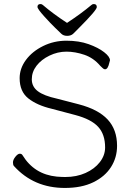

<svg xmlns="http://www.w3.org/2000/svg" viewBox="-20 -912 657 948"><path d="M311 -799Q381 -845 431 -887Q436 -892 443 -892Q458 -892 458 -877Q458 -862 369 -773L341 -745Q330 -735 311.5 -735Q293 -735 282 -746Q271 -757 251.5 -775.5Q232 -794 198.5 -831Q165 -868 165 -878Q165 -892 180 -892Q187 -892 192 -887Q242 -844 311 -799ZM235 -375Q163 -392 120 -426Q77 -460 77 -526Q77 -574 108 -616Q139 -658 192.5 -684.5Q246 -711 308 -711Q370 -711 417.5 -694Q465 -677 494 -654.5Q523 -632 523 -614L520 -603Q513 -570 499 -570Q492 -570 486 -576.5Q480 -583 475 -587Q442 -626 396.5 -641.5Q351 -657 308 -657Q265 -657 224.5 -637.5Q184 -618 160.5 -587.5Q137 -557 137 -520.5Q137 -484 167 -461.5Q197 -439 261 -425L369 -397Q465 -372 511.5 -322Q558 -272 558 -192Q558 -134 528 -87Q498 -40 440.5 -12Q383 16 300 16Q147 16 49 -92Q44 -97 44 -110Q44 -123 56 -138Q68 -153 77.5 -153Q87 -153 91 -146Q149 -51 260 -40Q286 -38 302 -38Q358 -38 402.5 -58Q447 -78 473 -111.5Q499 -145 499 -184Q499 -248 465 -285.5Q431 -323 352 -344Z"/></svg>

Font: LXGW WenKai Light
Style: Regular
Weight: 300
Designer: LXGW / Fontworks Inc.
Foundry: LXGW / Fontworks Inc.
Version: Version 1.501; October 10, 2024